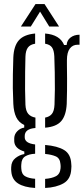

<svg xmlns="http://www.w3.org/2000/svg" viewBox="-20 -772 416 951"><path d="M154 159Q99.5 156 69.2 136.5Q39 117 36 77.5Q35.5 72.5 35.2 67Q35 61.5 35.5 55.5Q36.5 26.5 56.8 10.8Q77 -5 100.5 -9V-21.5Q52.5 -36 50.5 -72Q50.5 -77.5 50.5 -80.5Q50.5 -83.5 50.5 -88.5Q51.5 -108 66 -122.5Q80.5 -137 100 -140V-153Q73 -165.5 60.5 -191.2Q48 -217 46 -257.5Q44 -303 43.5 -336Q43 -369 43.8 -403.5Q44.5 -438 46 -487.5Q48.5 -545 73.8 -573Q99 -601 154 -606V-555.5Q129 -551.5 118 -536.2Q107 -521 106 -491Q105 -459 104.5 -415.5Q104 -372 104.2 -328.5Q104.5 -285 106 -253Q107.5 -222.5 120 -208Q132.5 -193.5 155.5 -189.5V-138Q102.5 -134 102.5 -98.5V-92Q102.5 -62.5 154 -56.5V-10.5Q124 -9 105.2 2.2Q86.5 13.5 85.5 42.5Q85 47 85 52Q85 57 85.5 63Q86.5 90.5 104.8 101Q123 111.5 154 113.5ZM203.5 -139.5V-189.5Q225.5 -193.5 237 -207.8Q248.5 -222 250 -254Q251.5 -288 251.8 -329.8Q252 -371.5 251.2 -414.2Q250.5 -457 249 -493.5Q247.5 -523 237.5 -537.2Q227.5 -551.5 203.5 -555.5V-606Q277 -600 297.5 -549H310Q311.5 -572.5 329.5 -586.2Q347.5 -600 374 -600V-550.5H364.5Q340 -550.5 325.8 -531.5Q311.5 -512.5 311.5 -474V-449Q312 -411 312.2 -381.5Q312.5 -352 312 -323Q311.5 -294 310.5 -257.5Q307.5 -200 283.2 -172Q259 -144 203.5 -139.5ZM203.5 159V114Q236.5 111.5 257 100.8Q277.5 90 280 61.5Q281 50.5 279.5 40.5Q277 11.5 256.2 2.5Q235.5 -6.5 203.5 -9.5V-54Q264.5 -49 297.8 -28.8Q331 -8.5 333 40Q333.5 45 333.8 51.5Q334 58 333 64.5Q331 115 295 135.8Q259 156.5 203.5 159ZM83.5 -640.5 156 -752H200.5L272.5 -640.5H224L178.5 -714.5L132.5 -640.5Z"/></svg>

Font: Big Shoulders Stencil Text Light
Style: Regular
Weight: 300
Designer: Patric King
Foundry: XO Type Co
Version: Version 1.000